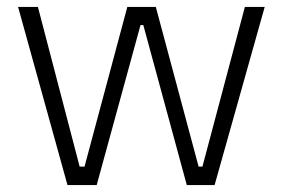

<svg xmlns="http://www.w3.org/2000/svg" viewBox="-20 -532 812 552"><path d="M174 0 32 -512H89L209 -53H223L346 -512H428L551 -53H562L684 -512H741L597 0H517L392 -460H384L258 0Z"/></svg>

Font: Bricolage Grotesque 96pt ExtraBold ExtraLight
Style: Regular
Weight: 250
Version: Version 1.001;gftools[0.9.33.dev8+g029e19f]